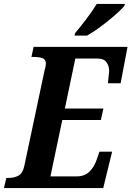

<svg xmlns="http://www.w3.org/2000/svg" viewBox="-40 -951 665 971"><path d="M-20 0 -8 -51H2Q31 -51 53 -62.5Q75 -74 83 -112L186 -598Q192 -616 192 -629Q192 -651 174.5 -657Q157 -663 130 -663H119L130 -714H605L570 -530H506Q506 -534 507.5 -547.5Q509 -561 510.5 -574.5Q512 -588 512 -591Q512 -618 498.5 -636.5Q485 -655 452 -655H341L288 -402H483L470 -344H275L215 -59H348Q389 -59 413 -83.5Q437 -108 448 -141L463 -184H527L482 0ZM337 -771 340 -784Q365 -813 396.5 -854.5Q428 -896 449 -931H592L589 -921Q578 -908 556.5 -888Q535 -868 507.5 -846Q480 -824 452 -804Q424 -784 400 -771Z"/></svg>

Font: Noto Serif Condensed
Style: Bold Italic
Weight: 700
Width: 3
Italic angle: -12°
Designer: Monotype Design Team
Foundry: Monotype Imaging Inc.
Version: Version 2.014